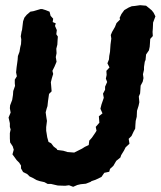

<svg xmlns="http://www.w3.org/2000/svg" viewBox="-20 -700 619 740"><path d="M262 20 246 14 231 16 203 15 194 13 177 9H164L151 2L133 -2L121 -6L105 -15L94 -20L85 -29L69 -37L61 -51V-62L54 -73L44 -83L34 -97L28 -105L33 -123L29 -136L19 -151L18 -166V-187L21 -201L18 -211V-225L13 -247L21 -266L18 -283L19 -294L27 -315L30 -334L31 -349L38 -369L37 -379V-393L45 -406L42 -421L44 -441L46 -455L48 -470L49 -484L55 -500L58 -518L61 -530L62 -548L60 -560L63 -578L65 -585L69 -618L74 -632L83 -643L97 -655L109 -657L136 -665H143L156 -661L171 -655L175 -639L185 -628L183 -615L195 -610L192 -600L199 -584L197 -568L203 -559L202 -546L201 -528L197 -512L198 -495L195 -480L198 -462L190 -443L182 -427L185 -415L180 -399L176 -383L177 -372L179 -348L169 -338L165 -310L163 -291L160 -282L156 -267L159 -246L161 -234L158 -210V-196L160 -184L162 -171L167 -153L177 -148L187 -135L199 -126L201 -122L224 -119L240 -114L266 -112L280 -119L296 -127L307 -134L322 -141L324 -158L334 -169L347 -188L352 -196L349 -211L363 -227L361 -252L375 -263L367 -281L371 -297L380 -323L377 -339L385 -354V-366L393 -384L388 -397L391 -411L390 -427L402 -440L394 -456L400 -471L401 -484L404 -500L405 -515L406 -529L409 -551L407 -565L412 -577L423 -596L429 -611L443 -625L441 -631L448 -646L459 -661L476 -671L488 -676L499 -677L520 -680L543 -678L553 -670L565 -660L572 -651L579 -637L570 -613L569 -589L568 -577L569 -561L559 -550L558 -534L557 -520L554 -506L543 -490L541 -469L538 -462L535 -442V-431L531 -414L533 -399L530 -385L522 -370L521 -354L520 -340L515 -328L517 -306L514 -292L508 -273L507 -250L503 -234L502 -221L501 -204L495 -193L487 -176L476 -165L479 -146L464 -132L458 -120L447 -102L444 -93L428 -80L417 -61L404 -49L401 -38L382 -34L371 -18L348 -7L333 -2L329 1L311 8L291 10L278 13Z"/></svg>

Font: Winky Rough SemiBold
Style: Italic
Weight: 600
Italic angle: -8.97852°
Designer: Simon Atzbach
Foundry: typofactur
Version: Version 1.206; ttfautohint (v1.8.4.7-5d5b)